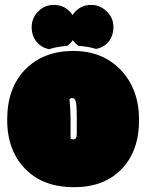

<svg xmlns="http://www.w3.org/2000/svg" viewBox="-20 -761 606 796"><path d="M272.5 -272V-186.5Q275.9 -183.1 283.7 -183.1Q291.5 -183.1 294.9 -188.5Q298.3 -193.8 298.3 -207V-276.9Q298.3 -323.7 294.4 -339.1Q290.5 -354.5 279.8 -354.5Q272.9 -354.5 268.1 -349.6Q272.5 -301.3 272.5 -272ZM89.8 -55.7Q9.8 -132.8 9.8 -264.9Q9.8 -397 85.2 -473.4Q160.6 -549.8 283.2 -549.8Q405.8 -549.8 481.4 -470.2Q556.6 -390.6 556.6 -262.9Q556.6 -135.3 484.1 -60.1Q411.6 15.1 287.1 15.1Q162.6 15.1 89.8 -55.7ZM203.1 -740.7Q252.4 -740.7 280.8 -698.7Q309.6 -740.7 357.4 -740.7Q395.5 -740.7 422.9 -713.4Q450.2 -686 450.2 -649.7Q450.2 -613.3 430.7 -588.9Q411.1 -564.5 377.9 -558.1Q345.7 -568.4 305.7 -570.8Q291.5 -580.6 281.7 -594.7Q272.5 -580.1 257.8 -570.8Q216.8 -567.9 183.6 -557.1Q151.4 -563.5 131.3 -588.1Q111.3 -612.8 111.3 -649.2Q111.3 -685.5 137.9 -713.1Q164.6 -740.7 203.1 -740.7Z"/></svg>

Font: Modak
Style: Regular
Weight: 400
Version: Version 1.036;PS Version 1.000;hotconv 1.0.79;makeotf.lib2.5